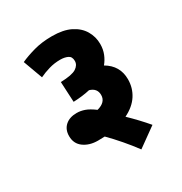

<svg xmlns="http://www.w3.org/2000/svg" viewBox="-168 -756 913 964"><g transform="rotate(-30 288.5 -273.5)"><path d="M82 -590Q117 -606 164 -619Q211 -632 269 -632Q334 -632 376 -611Q418 -590 439 -554.5Q460 -519 460 -477Q460 -446 449.5 -420Q439 -394 422 -374Q492 -333 492 -254Q492 -204 466 -163.5Q440 -123 387 -97Q412 -73 437 -46.5Q462 -20 484 6L374 85Q346 47 312.5 8Q279 -31 247 -63Q228 -62 208 -62Q159 -62 126 -86Q93 -110 93 -154Q93 -192 117.5 -214Q142 -236 184 -236Q206 -236 229 -228Q252 -220 283 -197Q336 -211 336 -253Q336 -292 295 -304Q252 -294 199 -292L193 -410Q259 -412 283 -427.5Q307 -443 307 -467Q307 -492 289 -500.5Q271 -509 246 -509Q212 -509 181 -500Q150 -491 123 -478Z"/></g></svg>

Font: Noto Sans ExtraBold
Style: Regular
Weight: 800
Designer: Monotype Design Team
Foundry: Monotype Imaging Inc.
Version: Version 2.007